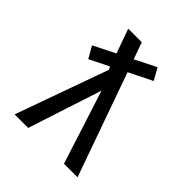

<svg xmlns="http://www.w3.org/2000/svg" viewBox="-200 -868 1001 1001"><g transform="rotate(45 300.0 -367.5)"><path d="M68 0 251 -511 244 -529 136 -475 99 -540 219 -600Q207 -634 195 -667.5Q183 -701 171 -735H271L304 -642L421 -701L458 -636L329 -572L532 0H432L301 -408L168 0Z"/></g></svg>

Font: Iosevka Medium Extended
Style: Regular
Weight: 500
Width: 7
Monospace: yes
Designer: Belleve Invis
Foundry: Belleve Invis
Version: Version 32.5.0; ttfautohint (v1.8.4)